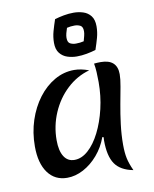

<svg xmlns="http://www.w3.org/2000/svg" viewBox="-96 -929 826 1033"><g transform="rotate(-10 317.5 -412.0)"><path d="M414 -171Q395 -118 359.5 -76.5Q324 -35 280 -11.5Q236 12 191 12Q124 12 86 -40Q48 -92 48 -184Q48 -260 70 -326.5Q92 -393 130.5 -444Q169 -495 219.5 -524Q270 -553 327 -553Q364 -553 407 -537Q338 -518 284 -467.5Q230 -417 199.5 -346Q169 -275 169 -197Q169 -139 189 -107.5Q209 -76 246 -76Q285 -76 321 -108Q357 -140 385 -195.5Q413 -251 429.5 -320.5Q446 -390 446 -466Q446 -493 444.5 -520.5Q443 -548 439 -568Q449 -569 456.5 -569.5Q464 -570 475 -570Q565 -570 565 -488Q565 -462 557.5 -421Q550 -380 540.5 -329Q531 -278 524 -222Q517 -166 517 -111Q517 -68 523.5 -37Q530 -6 548 33Q479 20 449.5 -23Q420 -66 420 -151Q420 -163 421 -169ZM459 -639Q436 -632 409 -627Q382 -622 355 -622Q329 -622 304 -630Q279 -638 262.5 -658.5Q246 -679 246 -715Q246 -747 254.5 -777.5Q263 -808 274 -840Q297 -847 324 -852Q351 -857 378 -857Q405 -857 430 -849Q455 -841 471 -820.5Q487 -800 487 -764Q487 -732 478.5 -701.5Q470 -671 459 -639ZM405 -696Q409 -710 412.5 -724Q416 -738 416 -749Q416 -774 402 -781Q388 -788 371 -788Q349 -788 329 -783Q324 -769 320.5 -755Q317 -741 317 -730Q317 -705 331 -698Q345 -691 362 -691Q385 -691 405 -696Z"/></g></svg>

Font: Merienda Medium
Style: Regular
Weight: 500
Designer: Eduardo Rodriguez Tunni
Foundry: Eduardo Rodriguez Tunni
Version: Version 2.001; ttfautohint (v1.8.4.7-5d5b)